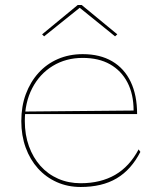

<svg xmlns="http://www.w3.org/2000/svg" viewBox="-20 -731 645 766"><path d="M310 -515Q379 -515 427.5 -486.5Q476 -458 501.5 -404.5Q527 -351 527 -276H79V-286L513 -290Q513 -355 488.5 -402Q464 -449 419 -474.5Q374 -500 310 -500Q243 -500 190.5 -468Q138 -436 108.5 -379Q79 -322 79 -248Q79 -193 95.5 -147.5Q112 -102 141.5 -69Q171 -36 212 -18Q253 0 302 0Q342 0 376.5 -8.5Q411 -17 439.5 -33.5Q468 -50 491.5 -75.5Q515 -101 533 -135L540 -125Q522 -90 498.5 -63.5Q475 -37 445.5 -19.5Q416 -2 380 6.5Q344 15 302 15Q250 15 206.5 -4.5Q163 -24 131.5 -59Q100 -94 82.5 -142Q65 -190 65 -248Q65 -307 83 -355.5Q101 -404 133.5 -440Q166 -476 211 -495.5Q256 -515 310 -515ZM156 -586 148 -594 290 -711H306L448 -594L439 -586L298 -700Z"/></svg>

Font: Kalnia Thin Thin
Style: Regular
Weight: 250
Version: Version 1.105